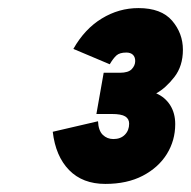

<svg xmlns="http://www.w3.org/2000/svg" viewBox="-20 -893 472 475"><path d="M240.5 -438Q184.5 -438 151 -472.2Q117.5 -506.5 110.5 -567L222.5 -593Q223.5 -570 234.2 -559.5Q245 -549 260.5 -549Q278.5 -549 289 -559.8Q299.5 -570.5 299.5 -587Q299.5 -599 289.8 -605Q280 -611 256.5 -611H218.5L236.5 -713H276.5Q297.5 -713 306 -722Q314.5 -731 314.5 -742Q314.5 -752 308.8 -757.5Q303 -763 292.5 -763Q276 -763 268 -755.8Q260 -748.5 251.5 -734L161.5 -772Q189.5 -821.5 231.8 -847.2Q274 -873 322.5 -873Q379 -873 405.8 -841.8Q432.5 -810.5 432.5 -770Q432.5 -729.5 411.2 -702.2Q390 -675 366.5 -662Q388.5 -652.5 401 -632.8Q413.5 -613 413.5 -586Q413.5 -545.5 392.8 -512Q372 -478.5 333.2 -458.2Q294.5 -438 240.5 -438Z"/></svg>

Font: Overpass Black
Style: Italic
Weight: 900
Italic angle: -10°
Designer: Delve Withrington, Dave Bailey, Thomas Jockin
Foundry: Delve Fonts LLC
Version: Version 4.000